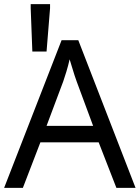

<svg xmlns="http://www.w3.org/2000/svg" viewBox="-20 -912 679 932"><path d="M545 0 459 -221H176L91 0H0L279 -717H360L638 0ZM352 -517Q349 -525 342 -546Q335 -567 328.5 -589.5Q322 -612 318 -624Q311 -593 302 -563.5Q293 -534 287 -517L206 -301H432ZM137 -662 129 -872V-892H223V-872L206 -662Z"/></svg>

Font: Noto Sans Tifinagh
Style: Regular
Weight: 400
Designer: JamraPatel
Foundry: JamraPatel LLC
Version: Version 2.004; ttfautohint (v1.8.4.7-5d5b)